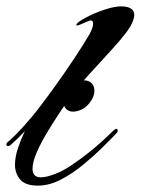

<svg xmlns="http://www.w3.org/2000/svg" viewBox="-27 -577 441 602"><path d="M92 5Q52 5 36 -14.5Q20 -34 20 -60Q20 -85 29.5 -113Q39 -141 51 -166Q38 -152 26 -140.5Q14 -129 6 -122Q2 -119 -2 -119Q-7 -119 -7 -124Q-7 -129 -1 -133Q20 -151 48 -182Q76 -213 100 -245Q120 -271 148 -310Q176 -349 205 -392.5Q234 -436 255 -472Q258 -478 261.5 -487Q265 -496 265 -503Q265 -513 257 -513Q255 -513 245.5 -509Q236 -505 227 -501Q218 -497 216 -497Q208 -497 217 -506Q233 -518 257.5 -529.5Q282 -541 308 -549Q334 -557 352 -557Q394 -557 394 -530Q394 -516 381 -493Q370 -475 349 -450.5Q328 -426 302.5 -398.5Q277 -371 253 -344.5Q229 -318 213 -298Q209 -293 193.5 -272Q178 -251 158.5 -221.5Q139 -192 119.5 -159.5Q100 -127 87.5 -97.5Q75 -68 75 -48Q75 -21 101 -21Q118 -21 144 -31Q169 -40 196.5 -58.5Q224 -77 250.5 -98Q277 -119 297.5 -138Q318 -157 328 -167Q334 -173 338 -173Q342 -173 342 -168Q342 -163 337 -158Q321 -141 293.5 -114Q266 -87 232.5 -59.5Q199 -32 163 -13.5Q127 5 92 5ZM202 -227Q191 -227 183 -233Q172 -242 172 -258Q172 -281 190 -300Q212 -325 237 -325Q250 -325 258 -318Q269 -309 269 -293Q269 -272 251 -251Q241 -239 227.5 -233Q214 -227 202 -227Z"/></svg>

Font: Arizonia
Style: Regular
Weight: 400
Designer: Robert E. Leuschke
Foundry: Robert E. Leuschke
Version: Version 1.010; ttfautohint (v1.8.4.7-5d5b)